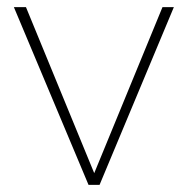

<svg xmlns="http://www.w3.org/2000/svg" viewBox="-20 -520 529 540"><path d="M469 -500 260 0H229L19 -500H53L245 -33L437 -500Z"/></svg>

Font: Human Sans ExtraLight
Style: Regular
Weight: 200
Designer: Tim Radville
Foundry: Continuum
Version: Version 1.000;FEAKit 1.0